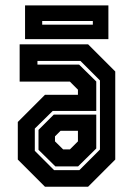

<svg xmlns="http://www.w3.org/2000/svg" viewBox="-20 -708 504 728"><path d="M150.5 0 47.5 -103V-245.5L150.5 -348.5H275.5V-368L245 -398.5H54.5V-540H314L417 -437V-103L314 0ZM185 -63H281L359 -141V-403L285 -477H122V-463H280L345 -399V-287.5H180L112 -220.5V-136ZM190 -77 126 -140V-215.5L184 -273.5H345V-145L276 -77ZM219.5 -141.5H245L275.5 -172V-212H209.5L188.5 -191V-172ZM75 -559.5V-687.5H391V-559.5ZM140 -614.5H332V-628.5H140Z"/></svg>

Font: Tourney Condensed Regular
Style: Bold
Weight: 700
Width: 3
Designer: Tyler Finck
Foundry: Etcetera Type Co
Version: Version 1.010; ttfautohint (v1.8.3)